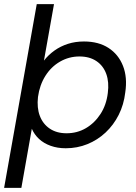

<svg xmlns="http://www.w3.org/2000/svg" viewBox="-49 -710 660 935"><path d="M-29 205 130 -690H214L165 -415Q187 -443 216.5 -464Q246 -485 282 -496.5Q318 -508 360 -508Q431 -508 479.5 -476.5Q528 -445 550 -389Q572 -333 561 -260Q554 -200 529 -150.5Q504 -101 465 -64.5Q426 -28 376.5 -8Q327 12 271 12Q231 12 197.5 0Q164 -12 141 -33.5Q118 -55 106 -83L55 205ZM275 -61Q327 -61 369.5 -86Q412 -111 440.5 -155Q469 -199 476 -257Q483 -310 468.5 -350Q454 -390 420.5 -412.5Q387 -435 338 -435Q287 -435 243.5 -410Q200 -385 172 -340.5Q144 -296 136 -238Q130 -185 145 -145.5Q160 -106 193.5 -83.5Q227 -61 275 -61Z"/></svg>

Font: DM Sans 36pt
Style: Italic
Weight: 400
Italic angle: -10°
Designer: Colophon Foundry, Jonny Pinhorn
Foundry: Colophon Foundry
Version: Version 4.004;gftools[0.9.30]